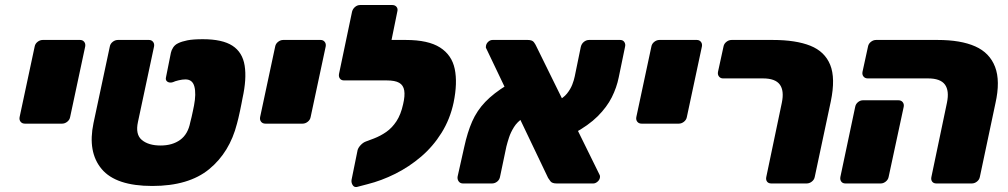

<svg xmlns="http://www.w3.org/2000/svg" viewBox="-20 -730 4010 764"><path d="M79 -238Q68 -238 62 -245.5Q56 -253 58 -264L118 -545Q120 -556 129.5 -563.5Q139 -571 150 -571H299Q309 -571 315 -563.5Q321 -556 319 -545L259 -264Q257 -253 247.5 -245.5Q238 -238 227 -238Z M586 10Q441 10 384.5 -57.5Q328 -125 352 -240L417 -545Q419 -556 428.5 -563.5Q438 -571 449 -571H573Q583 -571 589 -563.5Q595 -556 593 -545L529 -245Q518 -195 544.5 -173Q571 -151 619 -151Q666 -151 697 -173.5Q728 -196 737 -243Q740 -254 742.5 -265Q745 -276 747.5 -288Q750 -300 752 -310Q761 -357 753.5 -385.5Q746 -414 718 -414Q706 -414 691 -410.5Q676 -407 668 -403Q655 -399 646 -405Q637 -411 641 -425L660 -520Q662 -530 669 -541Q676 -552 689 -558Q703 -565 725.5 -569.5Q748 -574 787 -574Q865 -574 905 -548Q945 -522 953.5 -469Q962 -416 945 -339Q944 -332 941 -318Q938 -304 935 -288.5Q932 -273 928.5 -259.5Q925 -246 923 -238Q894 -124 812.5 -57Q731 10 586 10Z M1036 -238Q1025 -238 1019 -245.5Q1013 -253 1015 -264L1075 -545Q1077 -556 1086.5 -563.5Q1096 -571 1107 -571H1256Q1266 -571 1272 -563.5Q1278 -556 1276 -545L1216 -264Q1214 -253 1204.5 -245.5Q1195 -238 1184 -238Z M1400 14Q1389 16 1383 6Q1377 -4 1379 -15L1403 -133Q1406 -143 1415.5 -153Q1425 -163 1436 -167L1468 -179Q1494 -189 1517 -205Q1540 -221 1557.5 -247.5Q1575 -274 1584 -315Q1592 -349 1588.5 -370Q1585 -391 1568.5 -400.5Q1552 -410 1519 -410H1499Q1489 -410 1482.5 -417.5Q1476 -425 1478 -436L1502 -547Q1504 -557 1513.5 -564Q1523 -571 1533 -571H1595Q1684 -571 1731 -541Q1778 -511 1789.5 -455.5Q1801 -400 1785 -322Q1771 -256 1737 -201.5Q1703 -147 1655.5 -106.5Q1608 -66 1553 -38.5Q1498 -11 1442 3ZM1539 -410H1349Q1338 -410 1332.5 -417.5Q1327 -425 1329 -436L1381 -684Q1384 -695 1393 -702.5Q1402 -710 1413 -710H1541Q1552 -710 1558 -702.5Q1564 -695 1561 -684L1538 -571H1575Z M2195 0Q2177 0 2170.5 -8.5Q2164 -17 2161 -22L1915 -537Q1912 -541 1914 -549Q1916 -558 1923.5 -564.5Q1931 -571 1940 -571H2080Q2098 -571 2104.5 -562Q2111 -553 2113 -548L2366 -34Q2368 -30 2367.5 -27Q2367 -24 2367 -22Q2365 -13 2357 -6.5Q2349 0 2341 0ZM1822 0Q1811 0 1805 -8.5Q1799 -17 1801 -28L1827 -144Q1840 -204 1859 -247Q1878 -290 1911 -324.5Q1944 -359 1998 -392L2062 -261Q2038 -245 2025 -224Q2012 -203 2005.5 -183Q1999 -163 1995 -147L1970 -28Q1968 -15 1958.5 -7.5Q1949 0 1938 0ZM2261 -198 2195 -327Q2222 -340 2236 -357.5Q2250 -375 2257 -393Q2264 -411 2267 -426L2291 -543Q2294 -556 2303.5 -563.5Q2313 -571 2324 -571H2448Q2459 -571 2464.5 -562.5Q2470 -554 2467 -543L2442 -422Q2434 -382 2414.5 -343Q2395 -304 2358.5 -267.5Q2322 -231 2261 -198Z M2533 -238Q2522 -238 2516 -245.5Q2510 -253 2512 -264L2572 -545Q2574 -556 2583.5 -563.5Q2593 -571 2604 -571H2753Q2763 -571 2769 -563.5Q2775 -556 2773 -545L2713 -264Q2711 -253 2701.5 -245.5Q2692 -238 2681 -238Z M3049 0Q3038 0 3032.5 -7Q3027 -14 3029 -25L3091 -321Q3101 -369 3083 -393.5Q3065 -418 3016 -418H2857Q2847 -418 2841 -425.5Q2835 -433 2837 -444L2859 -545Q2861 -556 2870.5 -563.5Q2880 -571 2891 -571H3055Q3147 -571 3204.5 -548Q3262 -525 3283.5 -472Q3305 -419 3286 -327L3222 -26Q3220 -15 3210.5 -7.5Q3201 0 3190 0Z M3706 0Q3695 0 3689.5 -7Q3684 -14 3686 -25L3748 -321Q3758 -369 3740 -393.5Q3722 -418 3673 -418H3433Q3422 -418 3416 -425.5Q3410 -433 3412 -444L3434 -545Q3436 -556 3445.5 -563.5Q3455 -571 3466 -571H3711Q3803 -571 3860.5 -545.5Q3918 -520 3939.5 -464Q3961 -408 3941 -319L3879 -26Q3877 -15 3867.5 -7.5Q3858 0 3847 0ZM3344 0Q3333 0 3327.5 -7.5Q3322 -15 3324 -26L3383 -305Q3385 -316 3394 -323.5Q3403 -331 3414 -331H3555Q3566 -331 3572 -323.5Q3578 -316 3576 -305L3516 -26Q3514 -15 3504.5 -7.5Q3495 0 3485 0Z"/></svg>

Font: Rubik ExtraBold
Style: Italic
Weight: 800
Italic angle: -12°
Designer: Hubert and Fischer
Foundry: Hubert and Fischer
Version: Version 2.300;gftools[0.9.30]